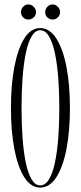

<svg xmlns="http://www.w3.org/2000/svg" viewBox="-20 -838 366 869"><path d="M162 11Q119.5 11 90 -35.5Q60.5 -82 45 -163.5Q29.5 -245 29.5 -349Q29.5 -453.5 45 -535.2Q60.5 -617 90 -664Q119.5 -711 162 -711Q204.5 -711 234.8 -664Q265 -617 280.8 -535.2Q296.5 -453.5 296.5 -349Q296.5 -245 280.8 -163.5Q265 -82 234.8 -35.5Q204.5 11 162 11ZM162 1Q185.5 1 202 -26.8Q218.5 -54.5 228.8 -103Q239 -151.5 243.8 -214.8Q248.5 -278 248.5 -349Q248.5 -420 243.8 -483.5Q239 -547 228.8 -596Q218.5 -645 202 -673Q185.5 -701 162 -701Q139 -701 122.8 -673Q106.5 -645 96.5 -596Q86.5 -547 82 -483.5Q77.5 -420 77.5 -349Q77.5 -278 82 -214.8Q86.5 -151.5 96.5 -103Q106.5 -54.5 122.8 -26.8Q139 1 162 1ZM218.5 -749.5Q204.5 -749.5 194.5 -759.2Q184.5 -769 184.5 -782.5Q184.5 -797 194.5 -807.5Q204.5 -818 218.5 -818Q231 -818 241.5 -807.5Q252 -797 252 -782.5Q252 -769 241.5 -759.2Q231 -749.5 218.5 -749.5ZM108 -749.5Q95 -749.5 85 -759.2Q75 -769 75 -782.5Q75 -797 85 -807.5Q95 -818 108 -818Q122 -818 132.5 -807.5Q143 -797 143 -782.5Q143 -769 132.5 -759.2Q122 -749.5 108 -749.5Z"/></svg>

Font: Imbue 100pt ExtraLight
Style: Regular
Weight: 200
Designer: Tyler Finck
Foundry: Etcetera Type Company
Version: Version 1.102; ttfautohint (v1.8.3)